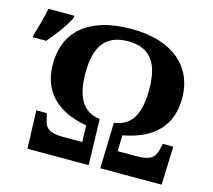

<svg xmlns="http://www.w3.org/2000/svg" viewBox="-141 -851 1084 976"><g transform="rotate(15 400.5 -362.5)"><path d="M94.7 -450.2Q94.7 -512.7 115.7 -563.2Q136.7 -613.8 179.2 -649.9Q221.7 -686 285.9 -705.6Q350.1 -725.1 436.5 -725.1Q518.1 -725.1 581.1 -705.6Q644 -686 687.3 -649.9Q730.5 -613.8 752.7 -563.2Q774.9 -512.7 774.9 -450.2Q774.9 -344.2 712.9 -278.3Q650.9 -212.4 529.8 -190.9L527.8 -106.9H627.9Q653.8 -106.9 671.9 -110.4Q689.9 -113.8 701.9 -121.3Q713.9 -128.9 720.9 -140.6Q728 -152.3 731.9 -168.9L739.7 -202.1H794.9L787.6 0H464.8L471.7 -241.2Q507.3 -245.6 532.2 -261.7Q557.1 -277.8 572.5 -304.4Q587.9 -331.1 594.7 -367.7Q601.6 -404.3 601.6 -450.2Q601.6 -500 592.8 -539.1Q584 -578.1 564.2 -605Q544.4 -631.8 512.9 -646Q481.4 -660.2 435.5 -660.2Q389.6 -660.2 357.4 -646Q325.2 -631.8 305.2 -605Q285.2 -578.1 275.9 -539.1Q266.6 -500 266.6 -450.2Q266.6 -404.3 273.7 -367.7Q280.8 -331.1 296.1 -304.4Q311.5 -277.8 336.4 -261.7Q361.3 -245.6 397 -241.2L403.8 0H81.5L74.7 -200.2H129.9L137.7 -167Q141.1 -150.4 147.9 -138.7Q154.8 -127 166.7 -119.4Q178.7 -111.8 196.8 -108.4Q214.8 -105 240.7 -105H341.8L338.9 -191.9Q217.8 -213.4 156.2 -279.3Q94.7 -345.2 94.7 -450.2ZM-38.1 -567.9Q-33.2 -583 -27.8 -601.6Q-22.5 -620.1 -17.1 -639.9Q-11.7 -659.7 -7.1 -679Q-2.4 -698.2 0.5 -714.8H136.7V-704.6Q129.9 -689 117.9 -669.7Q106 -650.4 91.6 -630.4Q77.1 -610.4 61.5 -590.8Q45.9 -571.3 31.7 -554.7H-38.1Z"/></g></svg>

Font: Droids
Style: b
Weight: 700
Foundry: Ascender Corporation
Version: Version 1.00 build 113